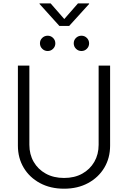

<svg xmlns="http://www.w3.org/2000/svg" viewBox="-20 -1121 768 1152"><path d="M364.3 11.2Q282.2 11.2 219.7 -22.5Q157.2 -56.2 122.3 -114.5Q87.4 -172.9 87.4 -247.1V-727.5H156.2V-252Q156.2 -194.8 182.1 -149.9Q208 -105 254.9 -79.1Q301.8 -53.2 364.3 -53.2Q427.2 -53.2 473.6 -79.1Q520 -105 545.9 -149.9Q571.8 -194.8 571.8 -252V-727.5H640.6V-247.1Q640.6 -172.9 605.7 -114.5Q570.8 -56.2 508.5 -22.5Q446.3 11.2 364.3 11.2ZM468.8 -814.9Q449.7 -814.9 436 -828.4Q422.4 -841.8 422.4 -861.3Q422.4 -880.4 436 -893.6Q449.7 -906.7 468.8 -906.7Q487.8 -906.7 501.2 -893.3Q514.6 -879.9 514.6 -860.8Q514.6 -841.8 501.2 -828.4Q487.8 -814.9 468.8 -814.9ZM266.1 -814.9Q247.1 -814.9 233.4 -828.4Q219.7 -841.8 219.7 -861.3Q219.7 -880.4 233.4 -893.6Q247.1 -906.7 266.1 -906.7Q285.2 -906.7 298.6 -893.3Q312 -879.9 312 -860.8Q312 -841.8 298.6 -828.4Q285.2 -814.9 266.1 -814.9ZM283.7 -1100.6 365.7 -1006.8 447.8 -1100.6H514.6V-1097.2L395 -965.3H336.4L217.3 -1097.2V-1100.6Z"/></svg>

Font: Inter 17pt Light
Style: Regular
Weight: 300
Version: Version 4.001;git-66647c0bb